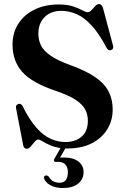

<svg xmlns="http://www.w3.org/2000/svg" viewBox="-20 -734 630 966"><path d="M318.5 13Q313.5 13 308.5 13L282 59Q290.5 58.5 302 58.5Q349 58.5 374.8 78.8Q400.5 99 400.5 132Q400.5 168 373 190Q345.5 212 297 212Q257.5 212 232 197.2Q206.5 182.5 201.5 162Q200 150 211 149Q218.5 147.5 226 155.5Q234 171 248.5 178.2Q263 185.5 279.5 185.5Q321.5 185.5 321.5 131.5Q321.5 108 309.2 94.2Q297 80.5 274 80.5H261.5Q254 80.5 252 76Q250 71.5 253.5 65L284.5 11Q252.5 6 230 -4.2Q207.5 -14.5 193.5 -23.2Q179.5 -32 172.5 -32Q163.5 -32 154 -20.2Q144.5 -8.5 134.8 3Q125 14.5 115.5 14.5Q100 14.5 96.5 -4L60.5 -191Q58 -205.5 71.5 -210.5Q85 -216 94 -199.5Q128.5 -130 163.8 -90.8Q199 -51.5 235.2 -35.5Q271.5 -19.5 308 -19.5Q360.5 -19.5 391.2 -47.2Q422 -75 422 -125.5Q422.5 -157 408.5 -183.5Q394.5 -210 358.2 -233.2Q322 -256.5 254.5 -279Q139 -318.5 91 -373.2Q43 -428 43 -509.5Q43 -569.5 72.5 -615Q102 -660.5 154.2 -686Q206.5 -711.5 275.5 -711.5Q319 -711.5 347.8 -701.8Q376.5 -692 394 -682.2Q411.5 -672.5 422 -672.5Q431 -672.5 440.2 -682.8Q449.5 -693 459 -703.2Q468.5 -713.5 478.5 -713.5Q492.5 -713.5 498.5 -692.5L548.5 -505.5Q553.5 -487.5 539 -482Q524.5 -477 516.5 -493Q479 -564.5 441.5 -605.2Q404 -646 365.8 -662.8Q327.5 -679.5 288 -679.5Q236.5 -679.5 204.8 -648.2Q173 -617 173 -564.5Q173 -532 186.5 -505Q200 -478 235 -453.8Q270 -429.5 335 -406Q414.5 -377 461 -344.5Q507.5 -312 527.2 -272.2Q547 -232.5 547 -182.5Q547 -128.5 520 -84Q493 -39.5 442 -13.2Q391 13 318.5 13Z"/></svg>

Font: Fraunces 72pt SemiBold
Style: Regular
Weight: 600
Version: Version 1.000;[b76b70a41]